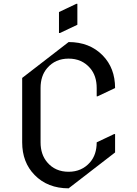

<svg xmlns="http://www.w3.org/2000/svg" viewBox="-20 -980 728 1019"><path d="M344.2 19.5Q232.9 19.5 163.6 -51.3Q97.7 -118.7 97.7 -224.6V-566.4L344.2 -756.8Q455.6 -756.8 524.9 -686Q590.8 -618.7 590.8 -512.7L498 -468.8H493.2V-512.7Q493.2 -578.1 458 -618.7Q414.6 -668.9 344.2 -668.9Q273.4 -668.9 230.5 -618.7Q195.3 -578.1 195.3 -512.7V-224.6Q195.3 -160.2 230.5 -118.7Q272.9 -68.4 344.2 -68.4Q414.1 -68.4 458 -118.7Q493.2 -159.2 493.2 -224.6L585.9 -268.6H590.8V-170.9ZM390.6 -960V-848.6L297.9 -804.7H293V-916L385.7 -960Z"/></svg>

Font: Nova Cut
Style: Book
Weight: 400
Version: Version 2.000